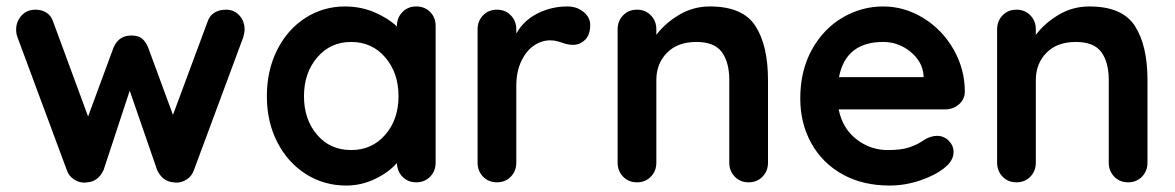

<svg xmlns="http://www.w3.org/2000/svg" viewBox="-20 -565 3641 595"><path d="M738 -473Q738 -464 734 -450L581 -38Q575 -20 559.5 -9.5Q544 1 526 1L518 0Q484 -2 467 -38L382 -284L301 -38Q284 -2 250 0L242 1Q224 1 208.5 -9.5Q193 -20 187 -38L34 -450Q30 -461 30 -473Q30 -498 46.5 -516.5Q63 -535 90 -535Q110 -535 124.5 -525.5Q139 -516 145 -497L253 -204L332 -418Q348 -455 387 -455Q408 -455 419.5 -446Q431 -437 439 -418L516 -209L623 -497Q629 -516 644 -525.5Q659 -535 681 -535Q705 -535 721.5 -517.5Q738 -500 738 -473Z M1330 -484V-61Q1330 -35 1313 -17.5Q1296 0 1270 0Q1244 0 1227.5 -17Q1211 -34 1210 -60Q1185 -31 1142.5 -10.5Q1100 10 1053 10Q984 10 928 -25.5Q872 -61 839.5 -124Q807 -187 807 -267Q807 -347 839 -410.5Q871 -474 926.5 -509.5Q982 -545 1049 -545Q1097 -545 1139 -527.5Q1181 -510 1210 -483V-484Q1210 -510 1227 -527.5Q1244 -545 1270 -545Q1296 -545 1313 -528Q1330 -511 1330 -484ZM1215 -267Q1215 -339 1174 -387Q1133 -435 1068 -435Q1004 -435 963 -387Q922 -339 922 -267Q922 -195 962.5 -147.5Q1003 -100 1068 -100Q1133 -100 1174 -147.5Q1215 -195 1215 -267Z M1809 -488Q1809 -457 1793 -441.5Q1777 -426 1755 -426Q1740 -426 1721 -433Q1718 -434 1707.5 -437Q1697 -440 1685 -440Q1659 -440 1635 -424Q1611 -408 1595.5 -375.5Q1580 -343 1580 -298V-61Q1580 -35 1563 -17.5Q1546 0 1520 0Q1494 0 1477 -17.5Q1460 -35 1460 -61V-474Q1460 -500 1477 -517.5Q1494 -535 1520 -535Q1546 -535 1563 -517.5Q1580 -500 1580 -474V-461Q1603 -502 1646 -523.5Q1689 -545 1738 -545Q1768 -545 1788.5 -528Q1809 -511 1809 -488Z M2360 -317V-61Q2360 -35 2343 -17.5Q2326 0 2300 0Q2274 0 2257 -17.5Q2240 -35 2240 -61V-317Q2240 -372 2217 -403.5Q2194 -435 2138 -435Q2080 -435 2047 -401.5Q2014 -368 2014 -317V-61Q2014 -35 1997 -17.5Q1980 0 1954 0Q1928 0 1911 -17.5Q1894 -35 1894 -61V-474Q1894 -500 1911 -517.5Q1928 -535 1954 -535Q1980 -535 1997 -517.5Q2014 -500 2014 -474V-457Q2041 -493 2084.5 -519Q2128 -545 2180 -545Q2282 -545 2321 -484.5Q2360 -424 2360 -317Z M2909 -226H2579Q2591 -167 2634 -133.5Q2677 -100 2731 -100Q2772 -100 2795 -107.5Q2818 -115 2831.5 -123.5Q2845 -132 2850 -135Q2868 -144 2884 -144Q2905 -144 2920 -129Q2935 -114 2935 -94Q2935 -67 2907 -45Q2879 -22 2832 -6Q2785 10 2737 10Q2653 10 2590.5 -25Q2528 -60 2494 -121.5Q2460 -183 2460 -260Q2460 -346 2496 -411Q2532 -476 2591 -510.5Q2650 -545 2717 -545Q2783 -545 2841.5 -509Q2900 -473 2935 -412Q2970 -351 2970 -280Q2969 -256 2951 -241Q2933 -226 2909 -226ZM2580 -326H2842V-333Q2838 -375 2801 -405Q2764 -435 2717 -435Q2601 -435 2580 -326Z M3536 -317V-61Q3536 -35 3519 -17.5Q3502 0 3476 0Q3450 0 3433 -17.5Q3416 -35 3416 -61V-317Q3416 -372 3393 -403.5Q3370 -435 3314 -435Q3256 -435 3223 -401.5Q3190 -368 3190 -317V-61Q3190 -35 3173 -17.5Q3156 0 3130 0Q3104 0 3087 -17.5Q3070 -35 3070 -61V-474Q3070 -500 3087 -517.5Q3104 -535 3130 -535Q3156 -535 3173 -517.5Q3190 -500 3190 -474V-457Q3217 -493 3260.5 -519Q3304 -545 3356 -545Q3458 -545 3497 -484.5Q3536 -424 3536 -317Z"/></svg>

Font: Quicksand
Style: Bold
Weight: 700
Version: Version 3.000